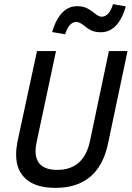

<svg xmlns="http://www.w3.org/2000/svg" viewBox="-20 -897 637 929"><path d="M248 12Q155 12 106.5 -30Q58 -72 58 -149Q58 -177 64 -209L159 -650H251L158 -213Q152 -187 152 -167Q152 -75 257 -75Q385 -75 415 -213L507 -650H597L502 -199Q456 12 248 12ZM295 -731 232 -742Q270 -867 353 -867Q377 -867 394.5 -860Q412 -853 435 -835Q457 -816 472 -816Q488 -816 502 -829.5Q516 -843 527 -877L589 -866Q552 -741 468 -741Q445 -741 427.5 -747.5Q410 -754 387 -773Q364 -791 349 -791Q334 -791 320 -778Q306 -765 295 -731Z"/></svg>

Font: Sometype Mono Medium
Style: Italic
Weight: 500
Italic angle: -12°
Monospace: yes
Designer: Ryoichi Tsunekawa
Foundry: Dharma Type
Version: Version 1.000; ttfautohint (v1.8.3)